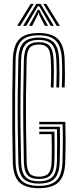

<svg xmlns="http://www.w3.org/2000/svg" viewBox="-20 -980 400 1007"><path d="M184.2 7Q112.9 7 80.9 -24.8Q48.9 -56.7 47.2 -130.2Q45.4 -217.2 44.6 -304Q43.9 -390.9 44.5 -480.9Q45.2 -570.9 47.4 -667.2Q49.2 -739.7 80 -773.4Q110.8 -807 183.7 -807Q250 -807 282.7 -776.4Q315.3 -745.8 318.9 -670.8Q320.5 -633.9 320.6 -596.7Q320.7 -559.6 318.9 -521.2H304.4Q305.8 -553.8 306.1 -591.3Q306.4 -628.8 304.4 -670.1Q301.2 -738.4 272.5 -766.7Q243.8 -794.9 183.7 -794.9Q118 -794.9 90.9 -764.2Q63.7 -733.5 61.9 -666.7Q59.9 -575.3 59.1 -486.8Q58.4 -398.4 59.1 -310Q59.8 -221.6 61.7 -130.2Q63.4 -60.6 93 -32.8Q122.6 -5.1 184.2 -5.1Q247 -5.1 276.2 -33.5Q305.4 -62 307.6 -130.3Q309 -171.8 309.3 -207.7Q309.7 -243.6 309.5 -273.9Q309.3 -304.2 308.5 -328H185.9V-340.9H322.5Q323.8 -304.7 324 -253.3Q324.3 -201.8 322.1 -129.6Q319.6 -53.9 285.9 -23.4Q252.2 7 184.2 7ZM184.2 -17.1Q128 -17.1 102.8 -43Q77.7 -68.8 76.2 -130.4Q74.1 -221.3 73.2 -307.3Q72.3 -393.3 73 -481.3Q73.8 -569.2 76.2 -666.3Q77.9 -730.6 103.3 -756.7Q128.8 -782.9 183.7 -782.9Q237.5 -782.9 262.3 -757Q287.1 -731.2 289.9 -669.3Q291.7 -629.8 291.6 -593.8Q291.6 -557.8 290 -521.2H275.5Q277 -558 277.1 -593.8Q277.3 -629.6 275.5 -668.3Q273 -725 251.2 -747.9Q229.5 -770.8 183.7 -770.8Q136.5 -770.8 114.3 -747.4Q92.2 -723.9 90.7 -665.7Q88.3 -568.3 87.5 -480.1Q86.8 -391.8 87.7 -306.2Q88.6 -220.6 90.7 -130.8Q92.2 -76 113.5 -52.6Q134.9 -29.2 184.2 -29.2Q232.2 -29.2 254.6 -52.1Q277 -75 278.6 -131.4Q279.8 -176.8 279.7 -224.2Q279.7 -271.6 279 -302.3H185.9V-315.2H293.9Q294.8 -283.8 294.8 -239.3Q294.9 -194.7 293.1 -130.8Q291.1 -69.3 266.1 -43.2Q241 -17.1 184.2 -17.1ZM184.2 -41.3Q142.4 -41.3 124.4 -61.7Q106.4 -82 105.2 -131.3Q103.1 -222.1 102.2 -308.1Q101.3 -394.2 102 -482Q102.8 -569.8 105.2 -665.4Q106.7 -716.2 124.4 -737.4Q142 -758.7 183.7 -758.7Q223 -758.7 240.9 -738.3Q258.8 -717.9 261 -667.7Q262.7 -629.1 262.6 -594.8Q262.5 -560.4 261 -521.2H246.5Q247.5 -547.2 247.9 -570.7Q248.3 -594.2 248 -617.6Q247.7 -641 246.5 -666.5Q244.5 -711.5 230.2 -729.1Q215.9 -746.6 183.7 -746.6Q150 -746.6 135.5 -728.7Q120.9 -710.7 119.7 -665.1Q117.3 -570.3 116.5 -483.6Q115.8 -397 116.7 -311.1Q117.6 -225.1 119.7 -131.7Q120.8 -88.6 135.2 -71Q149.5 -53.4 184.2 -53.4Q219.5 -53.4 234.5 -71Q249.6 -88.5 250.9 -132.5Q252 -175.6 251.5 -213.9Q251.1 -252.2 250.4 -276.5H185.9V-289.4H265.3Q265.8 -266 266.2 -225.2Q266.7 -184.3 265.3 -131.9Q264 -82.3 245.2 -61.8Q226.5 -41.3 184.2 -41.3ZM69.9 -844.4 141.1 -959.6H156.8L86 -844.4ZM101.3 -844.4 170.4 -959.6H193.4L262.5 -844.4H246L197.1 -928L184.9 -947.6H178.9L166.8 -927.9L117.8 -844.4ZM132.3 -844.4 168.7 -910.9 177.3 -928.3H186.5L194.9 -910.9L231.9 -844.4H215.4L186 -901.6L183.3 -912.8H180.5L177.8 -901.6L148.8 -844.4ZM277.8 -844.4 207.1 -959.6H222.8L293.9 -844.4Z"/></svg>

Font: Big Shoulders Inline Display SC Thin
Style: Regular
Weight: 100
Designer: Patric King
Foundry: XO Type Co
Version: Version 2.002